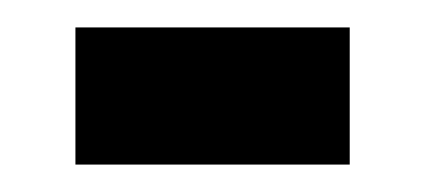

<svg xmlns="http://www.w3.org/2000/svg" viewBox="-20 -420 310 140"><path d="M35 -400H235V-300H35Z"/></svg>

Font: Bebas Neue
Style: Regular
Weight: 400
Designer: Ryoichi Tsunekawa
Foundry: Ryoichi Tsunekawa
Version: Version 1.300